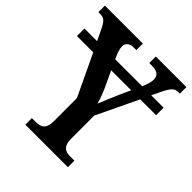

<svg xmlns="http://www.w3.org/2000/svg" viewBox="-196 -845 976 976"><g transform="rotate(45 292.0 -357.0)"><path d="M447 -47H417C384 -47 356 -56 356 -117V-280L463 -504H577V-558H488L503 -589C531 -650 545 -667 574 -667H585V-714H365V-667H384C420 -667 441 -655 441 -623C441 -610 436 -588 424 -561L423 -558H229L221 -576C214 -591 207 -614 207 -629C207 -651 222 -667 255 -667H272V-714H-1V-667H10C43 -667 53 -653 72 -614L99 -558H8V-504H125L231 -281V-114C231 -56 203 -47 166 -47H141V0H447ZM285 -438 254 -504H398L372 -447C353 -404 337 -365 325 -335C316 -366 304 -399 285 -438Z"/></g></svg>

Font: Noto Serif Condensed Semi
Style: Regular
Weight: 600
Width: 3
Designer: Monotype Design Team
Foundry: Monotype Imaging Inc.
Version: Version 1.002